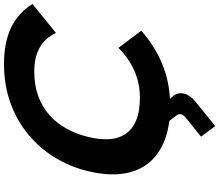

<svg xmlns="http://www.w3.org/2000/svg" viewBox="-88 -771 1094 958"><g transform="rotate(-90 459.0 -292.0)"><path d="M785 -134Q711 -69 625.5 -32.5Q540 4 445 9L459 25Q478 49 471 79Q464 109 431 136L309 235L256 164L347 91Q367 74 368 63Q369 52 364 44L335 6Q251 -5 193.5 -39Q136 -73 105 -126Q74 -179 69 -248.5Q64 -318 84 -400Q106 -491 153.5 -567.5Q201 -644 269.5 -700Q338 -756 426 -787.5Q514 -819 618 -819Q726 -819 799.5 -784Q873 -749 918 -677L774 -560Q748 -614 700.5 -641Q653 -668 581 -668Q512 -668 458 -648Q404 -628 363.5 -592Q323 -556 296 -507Q269 -458 255 -400Q241 -344 243.5 -296.5Q246 -249 268.5 -214.5Q291 -180 335.5 -160.5Q380 -141 450 -141Q522 -141 584.5 -168.5Q647 -196 699 -248Z"/></g></svg>

Font: TypoPRO Sinkin Sans
Style: 700 Bold Italic
Weight: 700
Italic angle: -112°
Designer: Keith Bates
Foundry: K-Type
Version: Sinkin Sans (version 1.0)  by Keith Bates   •   © 2014   www